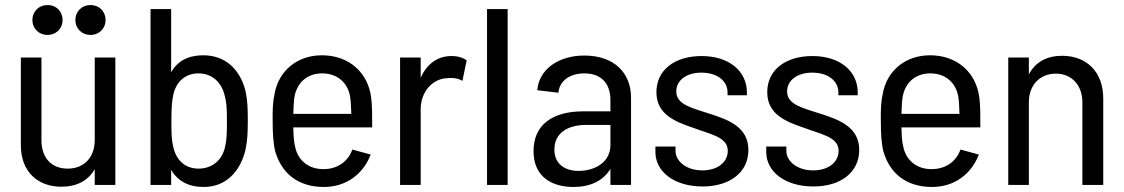

<svg xmlns="http://www.w3.org/2000/svg" viewBox="-20 -736 4473 764"><path d="M224 7C285 7 331 -17 357 -63V0H439V-507H357V-179C357 -110 315 -65 249 -65C186 -65 145 -107 145 -177V-507H63V-158C63 -51 132 7 224 7ZM109 -656C109 -622 135 -597 169 -597C203 -597 229 -622 229 -656C229 -691 204 -716 169 -716C135 -716 109 -691 109 -656ZM280 -656C280 -622 306 -597 340 -597C374 -597 400 -622 400 -656C400 -691 375 -716 340 -716C306 -716 280 -691 280 -656Z M579 0H661V-60C687 -16 729 8 791 8C875 8 933 -48 956 -136C965 -179 966 -207 966 -257C966 -307 965 -334 957 -374C935 -460 877 -516 789 -516C728 -516 687 -493 661 -449V-700H579ZM662 -254C662 -307 664 -331 669 -356C679 -407 714 -444 770 -444C825 -444 862 -407 874 -356C881 -332 883 -308 883 -254C883 -203 882 -179 876 -154C866 -101 826 -65 770 -65C713 -65 679 -103 669 -154C663 -178 662 -202 662 -254Z M1269 8C1356 8 1425 -42 1455 -121L1382 -141C1365 -94 1325 -64 1269 -63C1206 -62 1164 -100 1154 -154C1149 -172 1148 -197 1147 -229H1461C1461 -283 1461 -315 1457 -347C1445 -446 1370 -516 1261 -516C1163 -516 1090 -455 1073 -365C1066 -335 1064 -298 1065 -254C1065 -206 1067 -168 1075 -134C1100 -48 1164 8 1269 8ZM1147 -283C1148 -311 1149 -334 1152 -352C1162 -406 1201 -444 1262 -444C1323 -444 1364 -406 1373 -352C1376 -335 1377 -309 1378 -283Z M1572 0H1654V-301C1654 -370 1700 -423 1760 -425C1787 -428 1809 -422 1820 -414L1837 -496C1824 -505 1806 -513 1776 -513C1718 -513 1677 -478 1654 -427V-507H1572Z M1918 0H2000V-700H1918Z M2409 -338V-293H2301C2178 -293 2103 -239 2103 -135C2103 -29 2180 8 2262 8C2328 8 2380 -16 2409 -64V0H2491V-347C2491 -446 2424 -515 2305 -515C2200 -515 2124 -458 2118 -377L2202 -367C2206 -414 2247 -444 2305 -444C2376 -444 2409 -400 2409 -338ZM2186 -141C2186 -206 2238 -239 2313 -239H2409V-159C2409 -90 2347 -56 2282 -56C2228 -56 2186 -83 2186 -141Z M2776 6C2885 6 2958 -51 2958 -139C2958 -229 2881 -259 2805 -283C2735 -306 2671 -319 2671 -372C2671 -417 2712 -447 2771 -447C2835 -447 2875 -413 2875 -369V-357H2952V-368C2952 -453 2881 -513 2772 -513C2665 -513 2592 -458 2592 -369C2592 -283 2663 -253 2734 -229C2804 -202 2876 -192 2876 -136C2876 -91 2836 -58 2775 -58C2710 -58 2668 -95 2668 -136V-153H2588V-131C2588 -54 2661 6 2776 6Z M3217 6C3326 6 3399 -51 3399 -139C3399 -229 3322 -259 3246 -283C3176 -306 3112 -319 3112 -372C3112 -417 3153 -447 3212 -447C3276 -447 3316 -413 3316 -369V-357H3393V-368C3393 -453 3322 -513 3213 -513C3106 -513 3033 -458 3033 -369C3033 -283 3104 -253 3175 -229C3245 -202 3317 -192 3317 -136C3317 -91 3277 -58 3216 -58C3151 -58 3109 -95 3109 -136V-153H3029V-131C3029 -54 3102 6 3217 6Z M3689 8C3776 8 3845 -42 3875 -121L3802 -141C3785 -94 3745 -64 3689 -63C3626 -62 3584 -100 3574 -154C3569 -172 3568 -197 3567 -229H3881C3881 -283 3881 -315 3877 -347C3865 -446 3790 -516 3681 -516C3583 -516 3510 -455 3493 -365C3486 -335 3484 -298 3485 -254C3485 -206 3487 -168 3495 -134C3520 -48 3584 8 3689 8ZM3567 -283C3568 -311 3569 -334 3572 -352C3582 -406 3621 -444 3682 -444C3743 -444 3784 -406 3793 -352C3796 -335 3797 -309 3798 -283Z M3992 0H4074V-329C4074 -397 4117 -443 4182 -443C4244 -443 4287 -397 4287 -329V0H4370V-344C4370 -450 4304 -514 4206 -514C4147 -514 4100 -490 4074 -440V-507H3992Z"/></svg>

Font: Vanilla Cream Book
Style: Regular
Weight: 400
Designer: Jeremy Tribby, Jinavaṁso
Foundry: Tribby Type
Version: Version 1.422;Glyphs 3.1.2 (3151)